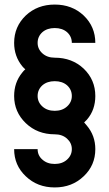

<svg xmlns="http://www.w3.org/2000/svg" viewBox="-20 -731 479 842"><path d="M220 -711Q144 -711 93 -663Q42 -614 42 -543Q42 -484 78 -440Q81 -437 84 -433.5Q87 -430 91 -427Q87 -424 84 -420.5Q81 -417 77 -412Q42 -369 42 -310Q42 -240 93 -191Q144 -142 220 -142Q253 -142 274 -123Q295 -104 295 -77Q295 -50 274 -31Q253 -12 220 -12Q187 -12 166 -31Q145 -49 145 -77H42Q42 -6 93 42Q144 91 220 91Q296 91 347 42Q398 -6 398 -77Q398 -136 361 -180Q359 -183 355.5 -186.5Q352 -190 349 -194Q352 -197 355 -200Q358 -203 361 -206Q380 -228 389 -254Q398 -280 398 -310Q398 -381 347 -430Q296 -478 220 -478Q187 -478 166 -497Q145 -516 145 -543Q145 -571 166 -590Q187 -608 220 -608Q253 -608 274 -590Q295 -571 295 -543H398Q398 -614 347 -663Q296 -711 220 -711ZM220 -375Q253 -375 274 -357Q295 -338 295 -310Q295 -283 274 -264Q253 -245 220 -245Q187 -245 166 -264Q145 -283 145 -310Q145 -338 166 -357Q187 -375 220 -375Z"/></svg>

Font: Unageo
Style: ExtraBold
Weight: 800
Designer: Richard Sepsi
Foundry: Richard Sepsi
Version: Version 2.000